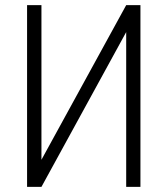

<svg xmlns="http://www.w3.org/2000/svg" viewBox="-20 -731 657 751"><path d="M473.6 -710.9H529.3V0H473.6V-605.5L142.1 0H85.9V-710.9H142.1V-106Z"/></svg>

Font: Roboto Condensed Light
Style: Regular
Weight: 300
Designer: Google
Version: Version 2.134; 2016